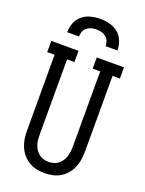

<svg xmlns="http://www.w3.org/2000/svg" viewBox="-175 -1037 850 1127"><g transform="rotate(20 250.0 -473.5)"><path d="M250 8Q224 8 198.5 2.5Q173 -3 151 -16.5Q129 -30 112.5 -50Q96 -70 86 -94Q76 -118 72.5 -143.5Q69 -169 69 -195V-665H23V-735H193V-665H147V-195Q147 -179 148.5 -163Q150 -147 155 -132Q160 -117 169 -103.5Q178 -90 190.5 -80.5Q203 -71 218.5 -66.5Q234 -62 250 -62Q266 -62 281.5 -66.5Q297 -71 309.5 -80.5Q322 -90 331 -103.5Q340 -117 345 -132Q350 -147 352 -163Q354 -179 354 -195V-665H307V-735H477V-665H431V-195Q431 -169 427.5 -143.5Q424 -118 414 -94Q404 -70 387.5 -50Q371 -30 349 -16.5Q327 -3 301.5 2.5Q276 8 250 8ZM93 -815Q93 -845 104 -873.5Q115 -902 138 -921Q161 -940 190.5 -947.5Q220 -955 250 -955Q280 -955 309.5 -947.5Q339 -940 362 -921Q385 -902 396 -873.5Q407 -845 407 -815H333Q333 -831 327.5 -846Q322 -861 309.5 -871Q297 -881 281.5 -885Q266 -889 250 -889Q234 -889 218.5 -885Q203 -881 190.5 -871Q178 -861 172.5 -846Q167 -831 167 -815Z"/></g></svg>

Font: Iosevka Curly Slab
Style: Regular
Weight: 400
Monospace: yes
Designer: Belleve Invis
Foundry: Belleve Invis
Version: Version 22.1.2; ttfautohint (v1.8.4)